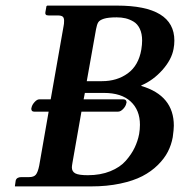

<svg xmlns="http://www.w3.org/2000/svg" viewBox="-20 -666 661 686"><path d="M323.2 -562 290 -376H344.2Q398.4 -376 436.8 -404.1Q475.1 -432.1 484.9 -488.8Q487.8 -506.8 487.8 -521Q487.8 -545.9 479.5 -563.2Q471.2 -580.6 457 -588.9Q442.9 -597.2 428.5 -600.6Q414.1 -604 397 -604Q366.7 -604 351.3 -599.1Q335.9 -594.2 331.1 -586.4Q326.2 -578.6 323.2 -562ZM36.1 -21Q39.6 -33.2 56.2 -33.2H84Q100.6 -33.2 107.9 -41.7Q115.2 -50.3 120.1 -74.2L153.8 -267.1H102.1Q91.8 -267.1 91.8 -277.8Q91.8 -278.3 92.3 -279.8Q92.8 -281.2 92.8 -282.2Q94.7 -291.5 103.5 -301.3Q112.3 -311 120.1 -311H161.1L207 -571.8Q209 -580.1 209 -591.8Q209 -602.5 203.9 -606.7Q198.7 -610.8 186 -610.8H153.8Q146 -610.8 143.6 -613.8Q141.1 -616.7 142.1 -622.1L146 -644L148.9 -646H397.9Q603 -646 603 -521Q603 -505.9 600.1 -491.2Q593.3 -453.1 560.3 -416Q527.3 -378.9 484.9 -360.8V-358.9Q601.1 -324.7 601.1 -216.8Q601.1 -204.1 597.2 -175.8Q592.3 -148.4 579.8 -124Q567.4 -99.6 543.9 -76.4Q520.5 -53.2 488.5 -36.6Q456.5 -20 409.4 -10Q362.3 0 305.2 0H34.2L33.2 -1ZM278.8 -311H420.9Q432.1 -311 432.1 -299.8Q432.1 -297.9 431.2 -296.9Q429.7 -287.1 420.4 -277.1Q411.1 -267.1 401.9 -267.1H271L238.8 -84Q236.8 -72.3 236.8 -67.9Q236.8 -53.2 249 -46.6Q261.2 -40 293.9 -40Q338.9 -40 374 -54.2Q409.2 -68.4 429.4 -91.6Q449.7 -114.7 460.9 -138.2Q472.2 -161.6 477.1 -187Q480 -204.1 480 -220.2Q480 -272.5 447 -303.2Q414.1 -334 351.1 -334H283.2Z"/></svg>

Font: Linux Libertine
Style: Bold Italic
Weight: 700
Italic angle: -11.5°
Designer: Philipp H. Poll
Foundry: Philipp H. Poll
Version: Version 4.0.5